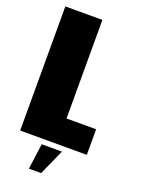

<svg xmlns="http://www.w3.org/2000/svg" viewBox="-157 -744 719 981"><g transform="rotate(20 202.0 -254.0)"><path d="M22 0H384.5V-139H223.5V-675H22ZM130.5 167.5H197L259.5 28H149.5Z"/></g></svg>

Font: Anybody Condensed Black
Style: Regular
Weight: 900
Width: 3
Designer: Tyler Finck
Foundry: Etcetera Type Company
Version: Version 1.113;gftools[0.9.25]